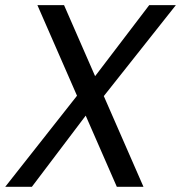

<svg xmlns="http://www.w3.org/2000/svg" viewBox="-26 -717 695 737"><path d="M422.4 0 117.6 -697.2H219.9L524.7 0ZM290.7 -376.3 328.9 -307.4 96.4 0H-5.9ZM353.6 -324.3 315.2 -393.3 546.7 -697.2H649Z"/></svg>

Font: Poppins Variable
Style: Italic
Weight: 100
Italic angle: -10°
Designer: Jonny Pinhorn
Foundry: Indian Type Foundry
Version: Version 6.000